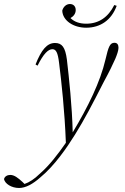

<svg xmlns="http://www.w3.org/2000/svg" viewBox="-164 -676 620 956"><path d="M-69 260C-36 260 0 240 36 208C107 150 170 58 209 -5C257 -82 295 -155 352 -267C382 -322 396 -352 410 -383C418 -402 426 -424 426 -438C426 -452 421 -463 406 -463C383 -463 376 -443 361 -379C335 -268 275 -145 198 -17C195 -147 180 -285 169 -380C161 -440 145 -462 110 -462C70 -462 42 -428 13 -355L23 -349C53 -409 76 -431 97 -431C115 -431 124 -414 130 -364C142 -268 158 -125 164 35C125 91 82 148 32 191C9 214 -18 232 -42 240L-52 230C-75 209 -93 195 -113 195C-127 195 -141 202 -144 216C-139 239 -107 260 -69 260ZM265 -538C336 -538 391 -576 417 -647L405 -651C375 -591 329 -558 265 -558C233 -558 206 -567 187 -586C203 -595 213 -609 213 -626C213 -645 201 -656 184 -656C166 -656 151 -642 146 -623C148 -573 202 -538 265 -538Z"/></svg>

Font: Source Serif 4 Display Light
Style: Italic
Weight: 300
Italic angle: -12°
Designer: Frank Grießhammer
Foundry: Adobe Systems Incorporated
Version: Version 4.004;hotconv 1.0.117;makeotfexe 2.5.65602